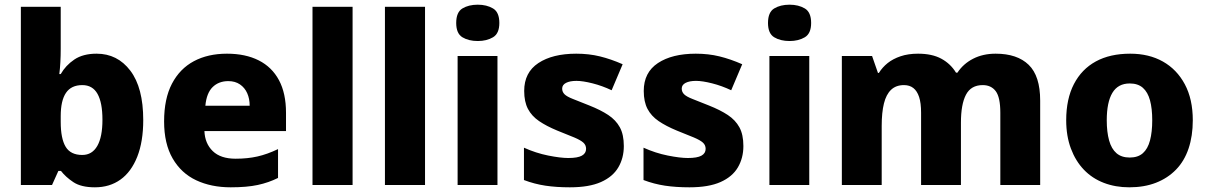

<svg xmlns="http://www.w3.org/2000/svg" viewBox="-20 -789 5153 819"><path d="M239 -580Q239 -552 237.5 -524Q236 -496 233 -473H239Q260 -510 297 -535Q334 -560 392 -560Q481 -560 536 -487.5Q591 -415 591 -277Q591 -185 565.5 -120.5Q540 -56 494 -23Q448 10 385 10Q326 10 293 -12Q260 -34 240 -60H229L202 0H69V-760H239ZM331 -426Q284 -426 261.5 -393Q239 -360 239 -294V-269Q239 -198 260 -163Q281 -128 331 -128Q373 -128 395 -166.5Q417 -205 417 -278Q417 -351 396 -388.5Q375 -426 331 -426Z M948 -560Q1027 -560 1083.5 -531.5Q1140 -503 1170 -447Q1200 -391 1200 -308V-230H852Q854 -177 887.5 -144.5Q921 -112 985 -112Q1036 -112 1078 -121.5Q1120 -131 1166 -153V-30Q1126 -10 1079.5 0Q1033 10 964 10Q881 10 817 -20Q753 -50 716.5 -113Q680 -176 680 -271Q680 -368 713.5 -432Q747 -496 807 -528Q867 -560 948 -560ZM954 -443Q913 -443 887 -417.5Q861 -392 856 -338H1045Q1045 -368 1034.5 -391.5Q1024 -415 1003.5 -429Q983 -443 954 -443Z M1484 0H1313V-760H1484Z M1793 0H1622V-760H1793Z M2102 -550V0H1932V-550ZM2018 -769Q2056 -769 2083 -753Q2110 -737 2110 -691Q2110 -646 2083 -630Q2056 -614 2018 -614Q1979 -614 1952.5 -630Q1926 -646 1926 -691Q1926 -737 1952.5 -753Q1979 -769 2018 -769Z M2641 -166Q2641 -115 2617.5 -75Q2594 -35 2543.5 -12.5Q2493 10 2411 10Q2353 10 2306.5 3Q2260 -4 2215 -21V-159Q2266 -136 2318.5 -125.5Q2371 -115 2404 -115Q2444 -115 2462 -125Q2480 -135 2480 -154Q2480 -170 2468.5 -180.5Q2457 -191 2430 -202.5Q2403 -214 2357 -232Q2311 -251 2279.5 -272.5Q2248 -294 2232 -324.5Q2216 -355 2216 -401Q2216 -480 2276.5 -520Q2337 -560 2438 -560Q2492 -560 2539 -548.5Q2586 -537 2636 -515L2589 -404Q2549 -423 2507.5 -433.5Q2466 -444 2439 -444Q2411 -444 2394.5 -435.5Q2378 -427 2378 -411Q2378 -397 2388 -387Q2398 -377 2423.5 -367Q2449 -357 2494 -339Q2542 -320 2574.5 -298.5Q2607 -277 2624 -246Q2641 -215 2641 -166Z M3151 -166Q3151 -115 3127.5 -75Q3104 -35 3053.5 -12.5Q3003 10 2921 10Q2863 10 2816.5 3Q2770 -4 2725 -21V-159Q2776 -136 2828.5 -125.5Q2881 -115 2914 -115Q2954 -115 2972 -125Q2990 -135 2990 -154Q2990 -170 2978.5 -180.5Q2967 -191 2940 -202.5Q2913 -214 2867 -232Q2821 -251 2789.5 -272.5Q2758 -294 2742 -324.5Q2726 -355 2726 -401Q2726 -480 2786.5 -520Q2847 -560 2948 -560Q3002 -560 3049 -548.5Q3096 -537 3146 -515L3099 -404Q3059 -423 3017.5 -433.5Q2976 -444 2949 -444Q2921 -444 2904.5 -435.5Q2888 -427 2888 -411Q2888 -397 2898 -387Q2908 -377 2933.5 -367Q2959 -357 3004 -339Q3052 -320 3084.5 -298.5Q3117 -277 3134 -246Q3151 -215 3151 -166Z M3432 -550V0H3262V-550ZM3348 -769Q3386 -769 3413 -753Q3440 -737 3440 -691Q3440 -646 3413 -630Q3386 -614 3348 -614Q3309 -614 3282.5 -630Q3256 -646 3256 -691Q3256 -737 3282.5 -753Q3309 -769 3348 -769Z M4227 -560Q4319 -560 4368 -512.5Q4417 -465 4417 -360V0H4247V-308Q4247 -374 4227.5 -400Q4208 -426 4172 -426Q4122 -426 4100.5 -385Q4079 -344 4079 -266V0H3909V-308Q3909 -350 3900.5 -375.5Q3892 -401 3876 -413.5Q3860 -426 3836 -426Q3802 -426 3781 -406Q3760 -386 3750.5 -347.5Q3741 -309 3741 -252V0H3571V-550H3700L3725 -478H3729Q3744 -502 3766.5 -520Q3789 -538 3821.5 -549Q3854 -560 3896 -560Q3956 -560 3995.5 -538.5Q4035 -517 4058 -479H4064Q4089 -517 4131 -538.5Q4173 -560 4227 -560Z M5068 -276Q5068 -209 5050 -155.5Q5032 -102 4996.5 -65.5Q4961 -29 4911 -9.5Q4861 10 4797 10Q4738 10 4688.5 -9Q4639 -28 4603.5 -65Q4568 -102 4548 -155.5Q4528 -209 4528 -276Q4528 -367 4561 -430.5Q4594 -494 4654.5 -527Q4715 -560 4801 -560Q4881 -560 4940.5 -526.5Q5000 -493 5034 -429.5Q5068 -366 5068 -276ZM4701 -276Q4701 -226 4711 -190Q4721 -154 4742.5 -135.5Q4764 -117 4799 -117Q4834 -117 4855 -135.5Q4876 -154 4885.5 -190Q4895 -226 4895 -276Q4895 -326 4885.5 -361Q4876 -396 4855 -414.5Q4834 -433 4799 -433Q4749 -433 4725 -393Q4701 -353 4701 -276Z"/></svg>

Font: Noto Sans Hebrew Thin ExtraBold
Style: Regular
Weight: 800
Version: Version 3.001